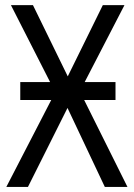

<svg xmlns="http://www.w3.org/2000/svg" viewBox="-20 -734 525 754"><path d="M59.6 -411.6H176.8L22.9 -713.9H109.4L246.1 -434.1L383.8 -713.9H468.8L312.5 -411.6H433.6V-341.3H310.5L480.5 0H391.6L245.1 -310.1L89.8 0H4.9L181.2 -341.3H59.6Z"/></svg>

Font: Open Sans SemiCondensed
Style: Regular
Weight: 400
Width: 4
Designer: Monotype Design Team
Foundry: Monotype Imaging Inc.
Version: Version 3.000